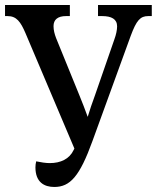

<svg xmlns="http://www.w3.org/2000/svg" viewBox="-22 -734 624 764"><path d="M194 10C257 10 295 -32 346 -173L498 -591C521 -653 536 -670 568 -670H582V-714H368V-670H384C422 -670 444 -658 444 -629C444 -615 440 -596 433 -577L356 -355C343 -320 337 -301 327 -269C315 -301 308 -321 293 -357L201 -583C195 -599 191 -614 191 -630C191 -656 208 -670 241 -670H256V-714H-2V-670H8C44 -670 60 -647 79 -603L274 -143L271 -137C254 -101 219 -85 176 -85C160 -85 141 -88 122 -92C120 -84 119 -76 119 -68C119 -9 154 10 194 10Z"/></svg>

Font: Noto Serif Condensed Medium
Style: Regular
Weight: 500
Width: 3
Designer: Monotype Design Team
Foundry: Monotype Imaging Inc.
Version: Version 2.015